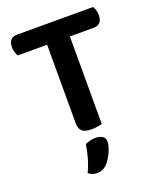

<svg xmlns="http://www.w3.org/2000/svg" viewBox="-154 -699 848 1030"><g transform="rotate(-20 270.0 -184.5)"><path d="M504 -607Q509 -599 513.5 -585.5Q518 -572 518 -556Q518 -529 505.5 -515Q493 -501 471 -501H333V-1Q325 1 308 4Q291 7 273 7Q235 7 219 -7Q203 -21 203 -54V-501H35Q30 -510 25.5 -523Q21 -536 21 -552Q21 -580 33.5 -593.5Q46 -607 68 -607ZM279 212Q266 226 251.5 232Q237 238 220 238Q190 238 172 220Q190 182 200.5 143.5Q211 105 216 71Q229 65 244 61Q259 57 275 57Q299 57 314.5 66.5Q330 76 330 98Q330 110 325.5 126Q321 142 313.5 158Q306 174 297 188.5Q288 203 279 212Z"/></g></svg>

Font: Baloo Tammudu 2 SemiBold
Style: Regular
Weight: 600
Designer: Maithili Shingre, Omkar Shende and Ek Type
Foundry: Ek Type
Version: Version 1.640;hotconv 1.0.111;makeotfexe 2.5.65597; ttfautoh